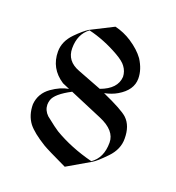

<svg xmlns="http://www.w3.org/2000/svg" viewBox="-134 -844 870 951"><g transform="rotate(20 301.5 -369.0)"><path d="M147.5 -564.5Q147.5 -497.1 217.8 -470.7Q282.7 -446.3 344.7 -421.9Q428.7 -452.6 432.6 -517.1Q431.6 -545.9 414.1 -569.3Q400.4 -588.9 361.3 -611.3Q280.8 -657.2 198.2 -676.8Q147.5 -639.2 147.5 -564.5ZM86.9 -525.4Q86.9 -579.1 130.9 -624Q168 -661.6 193.8 -677.7L312.5 -737.8Q359.9 -726.6 400.9 -699.7Q449.2 -668 475.6 -631.3Q506.8 -582.5 506.8 -534.7Q506.8 -473.6 438.5 -433.6Q410.2 -417 372.1 -409.2Q480 -361.3 508.3 -334.5Q544.9 -299.3 544.9 -232.9Q545.9 -176.3 500.7 -129.4Q455.6 -82.5 433.6 -69.8L313.5 0Q207 -50.3 183.6 -64.5Q116.7 -105.5 89.8 -139.6Q59.6 -179.7 59.6 -237.3Q64.5 -295.9 114.3 -331.1Q158.7 -362.3 201.7 -369.6L164.1 -385.7Q86.9 -436 86.9 -525.4ZM481.4 -188Q481.4 -251.5 394 -288.6L221.2 -361.8Q142.6 -320.8 131.3 -284.2Q127.4 -271.5 127.4 -259.8Q127.9 -230 151.4 -207Q206.5 -163.1 222.2 -153.8Q312.5 -100.1 427.7 -70.8Q481.4 -107.4 481.4 -188Z"/></g></svg>

Font: MedievalSharp
Style: Regular
Weight: 500
Version: Version 1.0